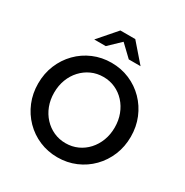

<svg xmlns="http://www.w3.org/2000/svg" viewBox="-207 -1093 1226 1271"><g transform="rotate(30 406.0 -457.0)"><path d="M406 11Q332 11 267.5 -16.5Q203 -44 154.5 -93.5Q106 -143 79 -208.5Q52 -274 52 -350Q52 -426 79 -491.5Q106 -557 154.5 -606.5Q203 -656 267.5 -683.5Q332 -711 406 -711Q480 -711 544.5 -683.5Q609 -656 657.5 -606.5Q706 -557 733 -491.5Q760 -426 760 -350Q760 -274 733 -208.5Q706 -143 657.5 -93.5Q609 -44 544.5 -16.5Q480 11 406 11ZM406 -97Q455 -97 497 -116Q539 -135 570.5 -169.5Q602 -204 619.5 -250Q637 -296 637 -350Q637 -404 619.5 -450Q602 -496 570.5 -530.5Q539 -565 497 -584Q455 -603 406 -603Q357 -603 315 -584Q273 -565 241 -530.5Q209 -496 191.5 -450Q174 -404 174 -350Q174 -296 191.5 -250Q209 -204 241 -169.5Q273 -135 315 -116Q357 -97 406 -97ZM492 -787 404 -871 316 -787H228L348 -925H462L582 -787Z"/></g></svg>

Font: Red Hat Text Medium
Style: Regular
Weight: 500
Designer: Pentagram, MCKL
Foundry: Pentagram, MCKL
Version: Version 1.023